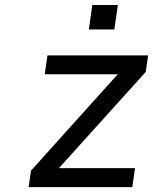

<svg xmlns="http://www.w3.org/2000/svg" viewBox="-20 -766 628 786"><path d="M521.5 0 532.7 -77.6H221.2L576.7 -471.7L586.4 -539.1H174.3L163.1 -461.9H461.9L106.9 -67.4L97.2 0ZM448.2 -645.5 462.4 -745.6H357.9L343.8 -645.5Z"/></svg>

Font: Winston
Style: Italic
Weight: 400
Italic angle: -8.13011°
Designer: Vernon Adams, Kim Jin-seong, David Berlow, Cristiano Sobral
Foundry: The Winston Project Authors
Version: Version 3.004